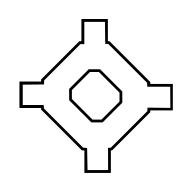

<svg xmlns="http://www.w3.org/2000/svg" viewBox="-155 -771 928 928"><g transform="rotate(45 309.5 -307.0)"><path d="M88.5 -4 -2 -94.5 72 -168.5 65 -175.5V-437L72 -444L-4 -520L86.5 -610.5L162.5 -534.5L168 -540H447L453.5 -533.5L530.5 -610.5L621 -520L544 -443L550 -437V-175.5L546 -171.5L623 -94.5L532.5 -4L455.5 -81L447 -72.5H168L162.5 -78ZM237 -214H378L408.5 -244.5V-368L378 -398.5H237L206.5 -368V-244.5ZM89.5 -25.5 161 -97 174 -86H441.5L456.5 -98.5L533.5 -24.5L603.5 -95L527.5 -170.5L536.5 -180.5V-430L525 -443L604 -520L531 -592L452.5 -513.5L438.5 -526.5H173L162.5 -516.5L86.5 -590.5L16 -520L92 -444L78.5 -430.5V-183L92 -168.5L20 -95ZM232 -200.5 193 -239V-373.5L232 -412H383.5L422 -373.5V-239L383.5 -200.5Z"/></g></svg>

Font: Tourney Thin
Style: Regular
Weight: 100
Designer: Tyler Finck
Foundry: Etcetera Type Co
Version: Version 1.015